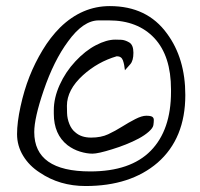

<svg xmlns="http://www.w3.org/2000/svg" viewBox="-20 -621 671 643"><path d="M113.3 -43Q78.1 -65.4 57.6 -99.1Q37.1 -132.8 37.1 -171.9Q37.1 -210.9 48.8 -264.6Q60.5 -318.4 78.6 -364.3Q96.7 -410.2 122.6 -453.1Q148.4 -496.1 181.6 -529.3Q254.9 -600.6 347.7 -600.6Q472.7 -600.6 539.1 -508.8Q600.6 -425.8 600.6 -302.7Q600.6 -157.2 507.8 -76.2Q417 2 266.6 2Q179.7 2 113.3 -43ZM94.7 -178.7Q94.7 -46.9 282.2 -46.9Q417 -46.9 484.9 -116.2Q552.7 -185.5 552.7 -313.5Q552.7 -317.4 552.7 -321.3Q552.7 -433.6 497.1 -493.2Q441.4 -552.7 344.7 -552.7Q334 -552.7 325.7 -552.7Q317.4 -552.7 310.5 -552.7Q258.8 -552.7 208 -482.4Q160.2 -418 126 -317.4Q94.7 -225.6 94.7 -178.7ZM160.2 -240.2Q160.2 -246.1 160.2 -252Q160.2 -293 179.7 -336.4Q199.2 -379.9 232.4 -415.5Q265.6 -451.2 301.3 -469.7Q336.9 -488.3 366.2 -488.3Q373 -488.3 385.7 -487.8Q398.4 -487.3 412.6 -479Q426.8 -470.7 426.8 -444.3Q426.8 -418 416.5 -406.2Q406.2 -394.5 398.4 -385.7Q396.5 -405.3 391.6 -418.9Q386.7 -432.6 371.1 -432.6Q307.6 -414.1 257.8 -369.1Q204.1 -320.3 204.1 -266.6Q204.1 -260.7 204.6 -242.2Q205.1 -223.6 212.4 -205.6Q219.7 -187.5 232.4 -177.7Q252 -160.2 285.2 -160.2Q318.4 -160.2 342.3 -171.4Q366.2 -182.6 388.7 -196.8Q411.1 -210.9 433.1 -222.2Q455.1 -233.4 469.7 -233.4Q484.4 -233.4 489.7 -230Q495.1 -226.6 495.1 -219.2Q495.1 -211.9 493.7 -202.1Q492.2 -192.4 478.5 -180.2Q464.8 -168 444.8 -157.2Q424.8 -146.5 401.4 -137.2Q377.9 -127.9 355.5 -121.1Q308.6 -106.4 289.6 -106.4Q270.5 -106.4 248 -113.3Q225.6 -120.1 206.1 -134.8Q160.2 -170.9 160.2 -240.2Z"/></svg>

Font: Architects Daughter
Style: Regular
Weight: 400
Designer: Kimberly Geswein
Foundry: Kimberly Geswein
Version: Version 1.002 2010